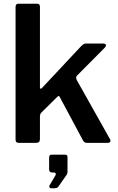

<svg xmlns="http://www.w3.org/2000/svg" viewBox="-20 -762 630 1024"><path d="M566 -21Q571 -14 568 -7Q565 0 554 0H444Q435 0 429.5 -4.5Q424 -9 420 -18L300 -242Q297 -249 294 -250Q291 -251 285 -245L202 -163Q198 -159 195.5 -154Q193 -149 193 -140V-22Q193 -10 188 -5Q183 0 170 0H83Q71 0 67 -4.5Q63 -9 63 -18V-725Q63 -742 78 -742H179Q193 -742 193 -726V-297Q193 -291 196 -289Q199 -287 205 -294L413 -516Q427 -530 438 -530H529Q542 -530 544.5 -523Q547 -516 538 -507L391 -359Q387 -354 386 -349Q385 -344 390 -334L566 -21ZM252 242Q247 242 244 237Q241 232 244 227L273 178Q279 170 277 164Q275 158 267 158H258Q242 158 242 141V78Q242 63 255 63H327Q340 63 340 75V158Q340 160 338.5 163Q337 166 337 168L293 231Q289 237 284 239.5Q279 242 268 242Z"/></svg>

Font: Libre Franklin Thin SemiBold
Style: Regular
Weight: 600
Version: Version 3.000